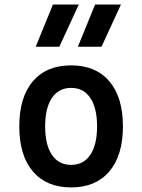

<svg xmlns="http://www.w3.org/2000/svg" viewBox="-20 -815 626 845"><path d="M293 9.8Q184.6 9.8 124.8 -60.5Q64.9 -130.9 64.9 -258.8Q64.9 -387.2 124.8 -457.3Q184.6 -527.3 293 -527.3Q401.4 -527.3 461.2 -457.3Q521 -387.2 521 -258.8Q521 -130.9 461.2 -60.5Q401.4 9.8 293 9.8ZM293 -89.4Q347.7 -89.4 377.4 -133.5Q407.2 -177.7 407.2 -258.8Q407.2 -339.8 377.4 -384Q347.7 -428.2 293 -428.2Q238.3 -428.2 208.5 -384Q178.7 -339.8 178.7 -258.8Q178.7 -177.7 208.5 -133.5Q238.3 -89.4 293 -89.4ZM322.8 -609.4 398.4 -794.9H512.2L426.8 -609.4ZM137.2 -609.4 212.9 -794.9H326.7L241.2 -609.4Z"/></svg>

Font: Caskaydia Cove Medium
Style: Regular
Weight: 500
Monospace: yes
Designer: Aaron Bell
Foundry: Saja Typeworks
Version: Version 4.300; ttfautohint (v1.8.3)